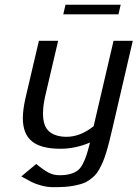

<svg xmlns="http://www.w3.org/2000/svg" viewBox="-20 -610 573 800"><path d="M68.8 0ZM370.1 -84 453.1 -439.9H533.2L449.2 -78.1Q441.4 -44.9 435.8 -22.2Q430.2 0.5 422.9 24.4Q415.5 48.3 408.9 64Q402.3 79.6 393.3 95.7Q384.3 111.8 374.8 121.3Q365.2 130.9 352.3 140.1Q339.4 149.4 325 154.3Q310.5 159.2 291.5 163.1Q272.5 167 251 168.5Q229.5 169.9 202.1 169.9Q176.3 169.9 151.1 162.8Q126 155.8 110.6 147.9Q95.2 140.1 68.8 125L130.9 73.2Q162.6 99.1 182.9 109.6Q203.1 120.1 228 120.1Q253.4 120.1 271.2 115.2Q289.1 110.4 301.8 101.6Q314.5 92.8 324 75Q333.5 57.1 340.1 37.1Q346.7 17.1 355 -16.1Q294.4 9.8 231.9 9.8Q150.9 9.8 113 -21.2Q75.2 -52.2 75.2 -117.2Q75.2 -151.9 85.9 -200.2L142.1 -439.9H222.2L168.9 -211.9Q159.2 -170.9 159.2 -137.2Q159.2 -83.5 185.3 -61.8Q211.4 -40 257.8 -40Q314 -40 370.1 -84ZM252.9 -590.3H482.9L473.6 -550.3H243.7Z"/></svg>

Font: Pfennig
Style: Italic
Weight: 500
Italic angle: -13°
Version: Version 20120410 ; ttfautohint (v0.8)